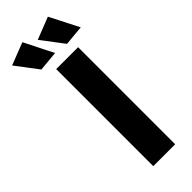

<svg xmlns="http://www.w3.org/2000/svg" viewBox="-366 -949 979 979"><g transform="rotate(-45 123.5 -459.5)"><path d="M77 -700H235V0H77ZM52 -919 131 -762 22 -752 -69 -872ZM236 -919 316 -762 207 -752 116 -872Z"/></g></svg>

Font: Montserrat arm2 SemiBold
Style: Regular
Weight: 600
Designer: Julieta Ulanovsky
Foundry: Julieta Ulanovsky
Version: Version 6.000